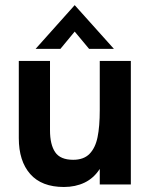

<svg xmlns="http://www.w3.org/2000/svg" viewBox="-20 -736 604 766"><path d="M55 -185V-493H179.5V-216Q179.5 -159.5 200 -129Q220.5 -98.5 272 -98.5Q314 -98.5 337.2 -122.2Q360.5 -146 369.2 -188.8Q378 -231.5 378 -297V-493H502V0H378V-62Q354 -25 317.5 -7.5Q281 10 235 10Q146 10 100.5 -41.8Q55 -93.5 55 -185ZM278 -715.5 434.5 -541H335.5L278 -610L221 -541H122Z"/></svg>

Font: HK Grotesk
Style: Bold
Weight: 700
Designer: Alfredo Marco Pradil
Foundry: Hanken Design Co.
Version: Version 3.001